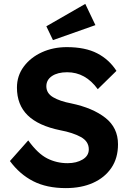

<svg xmlns="http://www.w3.org/2000/svg" viewBox="-20 -956 671 986"><path d="M318 10Q220 10 150.5 -25.5Q81 -61 31 -129L125 -235Q174 -167 222.5 -142.5Q271 -118 327 -118Q373 -118 404.5 -137Q436 -156 436 -189Q436 -230 395 -252.5Q354 -275 290 -287Q177 -310 122 -364Q67 -418 67 -506Q67 -567 102 -614Q137 -661 195 -687.5Q253 -714 323 -714Q418 -714 479.5 -682Q541 -650 578 -592L482 -498Q419 -585 325 -585Q276 -585 247 -565.5Q218 -546 218 -513Q218 -477 253 -456.5Q288 -436 346 -425Q456 -402 521 -351Q586 -300 586 -215Q586 -144 552 -94Q518 -44 458 -17Q398 10 318 10ZM252 -750 218 -821 418 -936 470 -827Z"/></svg>

Font: Readex Pro SemiBold
Style: Regular
Weight: 600
Designer: Bonnie Shaver-Troup, Thomas Jockin
Foundry: Lexend
Version: Version 1.204; ttfautohint (v1.8.4.7-5d5b)